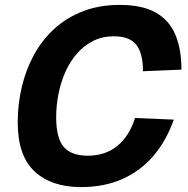

<svg xmlns="http://www.w3.org/2000/svg" viewBox="-20 -746 767 782"><path d="M310 16Q189 16 120.6 -48Q52.2 -112 52.2 -247.6Q52.2 -321.6 68.8 -392Q85.4 -462.4 118.6 -523.1Q151.8 -583.8 201.8 -629.2Q251.8 -674.6 318.2 -700.3Q384.6 -726 468.4 -726Q559.4 -726 614.5 -694.8Q669.6 -663.6 694.3 -604.6Q719 -545.6 719 -462.4L562.4 -455.8Q562.4 -528.4 535.3 -563.3Q508.2 -598.2 443.4 -598.2Q397.2 -598.2 360.1 -579.7Q323 -561.2 294.5 -529Q266 -496.8 247.1 -454.9Q228.2 -413 218.5 -365.1Q208.8 -317.2 208.8 -268.4Q208.8 -183.2 239.8 -147.5Q270.8 -111.8 337.4 -111.8Q409 -111.8 458 -151.9Q507 -192 530 -265.4L687.8 -258.8Q657.4 -172.2 604.7 -110.9Q552 -49.6 478.3 -16.8Q404.6 16 310 16Z"/></svg>

Font: Geist
Style: Italic
Weight: 400
Italic angle: -12°
Designer: Basement.studio, Andrés Briganti, Mateo Zaragoza
Foundry: Basement.studio, Vercel, Andrés Briganti, Guido Ferreyra, Mateo Zaragoza
Version: Version 1.500